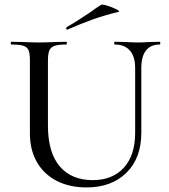

<svg xmlns="http://www.w3.org/2000/svg" viewBox="-20 -808 740 841"><path d="M483 -613Q480 -613 480 -619Q480 -625 483 -625L528 -624Q564 -622 585 -622Q603 -622 637 -624L680 -625Q682 -625 682 -619Q682 -613 680 -613Q640 -613 619.5 -587Q599 -561 599 -510V-227Q599 -115 533.5 -51Q468 13 359 13Q285 13 229 -15.5Q173 -44 142 -97.5Q111 -151 111 -223V-544Q111 -574 105 -588Q99 -602 82.5 -607.5Q66 -613 30 -613Q27 -613 27 -619Q27 -625 30 -625L80 -624Q124 -622 150 -622Q179 -622 221 -624L270 -625Q273 -625 273 -619Q273 -613 270 -613Q235 -613 218.5 -607Q202 -601 196 -586.5Q190 -572 190 -542V-258Q190 -140 241.5 -79.5Q293 -19 386 -19Q473 -19 522.5 -73.5Q572 -128 572 -226V-510Q572 -560 549 -586.5Q526 -613 483 -613ZM275 -678Q271 -678 270 -682.5Q269 -687 272 -689Q302 -706 333.5 -727Q365 -748 375 -754Q399 -772 423 -787Q428 -790 450.5 -783Q473 -776 490.5 -767Q508 -758 499 -756Q437 -741 385.5 -722.5Q334 -704 277 -679Z"/></svg>

Font: Cormorant SC Medium
Style: Regular
Weight: 500
Designer: Christian Thalmann (Catharsis Fonts)
Foundry: Catharsis Fonts
Version: Version 4.000